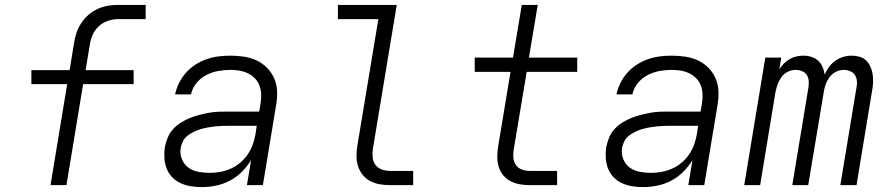

<svg xmlns="http://www.w3.org/2000/svg" viewBox="-20 -755 3640 783"><path d="M186 0 254 -412H108V-469H264L282 -580Q285 -601 292 -621.5Q299 -642 311.5 -661Q324 -680 341.5 -695Q359 -710 379 -719Q399 -728 420 -731.5Q441 -735 462 -735H574V-677H462Q441 -677 420 -670Q399 -663 382.5 -647.5Q366 -632 357.5 -612Q349 -592 346 -571L329 -469H525V-412H319L251 0Z M803 8Q803 8 803 8Q803 8 803 8H802Q780 8 758 4.5Q736 1 716.5 -8Q697 -17 682.5 -32Q668 -47 660 -67Q652 -87 650.5 -109Q649 -131 652 -154Q656 -173 663.5 -192.5Q671 -212 685.5 -228Q700 -244 718.5 -255.5Q737 -267 756 -274.5Q775 -282 795 -287Q815 -292 835 -295.5Q855 -299 875 -299.5Q895 -300 914 -300H1037L1043 -335Q1046 -354 1045 -372.5Q1044 -391 1037.5 -407.5Q1031 -424 1018.5 -436.5Q1006 -449 990 -456.5Q974 -464 956 -467Q938 -470 919 -470Q895 -470 870 -465.5Q845 -461 821.5 -449Q798 -437 781 -416Q764 -395 759 -370H694Q699 -394 710.5 -417Q722 -440 739 -459Q756 -478 778 -492Q800 -506 823.5 -514Q847 -522 871 -525Q895 -528 919 -528Q947 -528 974.5 -524Q1002 -520 1026.5 -508.5Q1051 -497 1069.5 -478Q1088 -459 1098.5 -434.5Q1109 -410 1110 -382Q1111 -354 1106 -326L1052 0H987L1004 -102Q988 -76 966 -54Q944 -32 917 -18Q890 -4 860.5 2Q831 8 803 8ZM835 -50Q856 -50 878 -54Q900 -58 920.5 -67Q941 -76 959 -91Q977 -106 990 -125Q1003 -144 1010.5 -165Q1018 -186 1022 -208L1027 -242H914Q900 -242 886 -241.5Q872 -241 857.5 -239.5Q843 -238 829 -235.5Q815 -233 800.5 -229Q786 -225 772.5 -218.5Q759 -212 746.5 -203Q734 -194 727 -180.5Q720 -167 717 -153Q713 -129 721.5 -107Q730 -85 747.5 -72Q765 -59 788 -54.5Q811 -50 835 -50Z M1571 0Q1549 0 1528.5 -3.5Q1508 -7 1490 -16.5Q1472 -26 1459.5 -41.5Q1447 -57 1440.5 -76Q1434 -95 1434 -116.5Q1434 -138 1437 -159L1523 -677H1358V-735H1598L1501 -150Q1498 -132 1499.5 -114.5Q1501 -97 1510.5 -83.5Q1520 -70 1536.5 -64Q1553 -58 1571 -58H1665V0Z M2141 0Q2120 0 2100 -3.5Q2080 -7 2062.5 -16Q2045 -25 2032.5 -40Q2020 -55 2014 -74Q2008 -93 2008 -113.5Q2008 -134 2011 -155L2062 -462H1916V-520H2072L2108 -735H2173L2137 -520H2334V-462H2128L2075 -145Q2072 -128 2073.5 -111.5Q2075 -95 2084 -82Q2093 -69 2108.5 -63.5Q2124 -58 2141 -58H2252V0Z M2603 8Q2603 8 2603 8Q2603 8 2603 8H2602Q2580 8 2558 4.5Q2536 1 2516.5 -8Q2497 -17 2482.5 -32Q2468 -47 2460 -67Q2452 -87 2450.5 -109Q2449 -131 2452 -154Q2456 -173 2463.5 -192.5Q2471 -212 2485.5 -228Q2500 -244 2518.5 -255.5Q2537 -267 2556 -274.5Q2575 -282 2595 -287Q2615 -292 2635 -295.5Q2655 -299 2675 -299.5Q2695 -300 2714 -300H2837L2843 -335Q2846 -354 2845 -372.5Q2844 -391 2837.5 -407.5Q2831 -424 2818.5 -436.5Q2806 -449 2790 -456.5Q2774 -464 2756 -467Q2738 -470 2719 -470Q2695 -470 2670 -465.5Q2645 -461 2621.5 -449Q2598 -437 2581 -416Q2564 -395 2559 -370H2494Q2499 -394 2510.5 -417Q2522 -440 2539 -459Q2556 -478 2578 -492Q2600 -506 2623.5 -514Q2647 -522 2671 -525Q2695 -528 2719 -528Q2747 -528 2774.5 -524Q2802 -520 2826.5 -508.5Q2851 -497 2869.5 -478Q2888 -459 2898.5 -434.5Q2909 -410 2910 -382Q2911 -354 2906 -326L2852 0H2787L2804 -102Q2788 -76 2766 -54Q2744 -32 2717 -18Q2690 -4 2660.5 2Q2631 8 2603 8ZM2635 -50Q2656 -50 2678 -54Q2700 -58 2720.5 -67Q2741 -76 2759 -91Q2777 -106 2790 -125Q2803 -144 2810.5 -165Q2818 -186 2822 -208L2827 -242H2714Q2700 -242 2686 -241.5Q2672 -241 2657.5 -239.5Q2643 -238 2629 -235.5Q2615 -233 2600.5 -229Q2586 -225 2572.5 -218.5Q2559 -212 2546.5 -203Q2534 -194 2527 -180.5Q2520 -167 2517 -153Q2513 -129 2521.5 -107Q2530 -85 2547.5 -72Q2565 -59 2588 -54.5Q2611 -50 2635 -50Z M3015 0 3101 -520H3166L3158 -472Q3166 -485 3177 -496Q3188 -507 3201 -514.5Q3214 -522 3228.5 -525Q3243 -528 3256 -528Q3274 -528 3289.5 -523Q3305 -518 3316.5 -507.5Q3328 -497 3334.5 -482Q3341 -467 3343 -451Q3350 -467 3361 -482Q3372 -497 3387 -507.5Q3402 -518 3419 -523Q3436 -528 3453 -528Q3470 -528 3485.5 -523.5Q3501 -519 3512 -508.5Q3523 -498 3529.5 -483.5Q3536 -469 3538.5 -453.5Q3541 -438 3540.5 -421Q3540 -404 3537 -388L3473 0H3407L3473 -399Q3476 -412 3474.5 -425.5Q3473 -439 3466 -449.5Q3459 -460 3446.5 -465Q3434 -470 3421 -470Q3404 -470 3388.5 -462Q3373 -454 3362.5 -439.5Q3352 -425 3346.5 -409Q3341 -393 3339 -377L3276 0H3211L3277 -399Q3279 -412 3278 -425.5Q3277 -439 3270 -449.5Q3263 -460 3250.5 -465Q3238 -470 3224 -470Q3208 -470 3192 -462Q3176 -454 3166 -439.5Q3156 -425 3150.5 -409Q3145 -393 3142 -377L3080 0Z"/></svg>

Font: Iosevka SS04 Lt Ex Obl
Style: Regular
Weight: 300
Width: 7
Italic angle: -9°
Monospace: yes
Designer: Belleve Invis
Foundry: Belleve Invis
Version: Version 19.0.0; ttfautohint (v1.8.4)